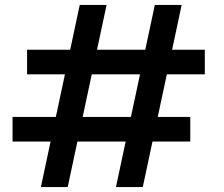

<svg xmlns="http://www.w3.org/2000/svg" viewBox="-20 -760 912 780"><path d="M304 -740H413L255 0H146ZM609 -740H718L560 0H451ZM31 -285H753V-185H31ZM90 -558H812V-458H90Z"/></svg>

Font: Parkinsans Light Medium
Style: Regular
Weight: 500
Version: Version 1.000